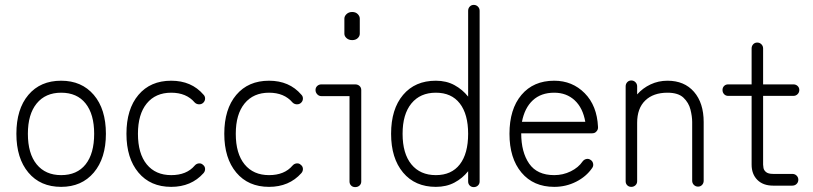

<svg xmlns="http://www.w3.org/2000/svg" viewBox="-20 -751 3325 785"><path d="M230 13Q145 13 96 -45.5Q47 -104 47 -204Q47 -305 96 -363Q145 -421 230 -421Q314 -421 363.5 -363Q413 -305 413 -204Q413 -104 363.5 -45.5Q314 13 230 13ZM230 -35Q295 -35 330 -79Q365 -123 365 -204Q365 -284 330 -328Q295 -372 230 -372Q166 -372 130 -328Q94 -284 94 -204Q94 -123 130 -79Q166 -35 230 -35Z M680 13Q595 13 546 -45.5Q497 -104 497 -204Q497 -305 546 -363Q595 -421 680 -421Q763 -421 812 -364Q819 -357 818.5 -347Q818 -337 810 -330Q803 -324 793 -324.5Q783 -325 776 -332Q742 -372 680 -372Q616 -372 580 -328Q544 -284 544 -204Q544 -123 580 -79Q616 -35 680 -35Q743 -35 776 -74Q783 -82 793 -83Q803 -84 810 -77Q818 -71 818.5 -61Q819 -51 812 -43Q762 13 680 13Z M1080 13Q995 13 946 -45.5Q897 -104 897 -204Q897 -305 946 -363Q995 -421 1080 -421Q1163 -421 1212 -364Q1219 -357 1218.5 -347Q1218 -337 1210 -330Q1203 -324 1193 -324.5Q1183 -325 1176 -332Q1142 -372 1080 -372Q1016 -372 980 -328Q944 -284 944 -204Q944 -123 980 -79Q1016 -35 1080 -35Q1143 -35 1176 -74Q1183 -82 1193 -83Q1203 -84 1210 -77Q1218 -71 1218.5 -61Q1219 -51 1212 -43Q1162 13 1080 13Z M1432 14Q1422 14 1415.5 7.5Q1409 1 1409 -9V-358H1294Q1284 -358 1277 -365.5Q1270 -373 1270 -383Q1270 -393 1277 -399.5Q1284 -406 1294 -406H1432Q1443 -406 1450 -399.5Q1457 -393 1457 -383V-9Q1457 1 1450 7.5Q1443 14 1432 14ZM1420 -587Q1406 -587 1397 -595Q1388 -603 1388 -613V-675Q1388 -685 1397 -693.5Q1406 -702 1420 -702Q1434 -702 1442.5 -693.5Q1451 -685 1451 -675V-613Q1451 -603 1442.5 -595Q1434 -587 1420 -587Z M1917 14Q1907 14 1900.5 7.5Q1894 1 1894 -9V-51Q1871 -22 1838 -4.5Q1805 13 1762 13Q1677 13 1628 -45.5Q1579 -104 1579 -204Q1579 -305 1628 -363Q1677 -421 1762 -421Q1805 -421 1838 -403Q1871 -385 1894 -356V-707Q1894 -717 1900.5 -724Q1907 -731 1917 -731Q1927 -731 1934 -724Q1941 -717 1941 -707V-9Q1941 1 1934 7.5Q1927 14 1917 14ZM1762 -35Q1826 -35 1860 -79Q1894 -123 1894 -204Q1894 -284 1860 -328Q1826 -372 1762 -372Q1698 -372 1662 -328Q1626 -284 1626 -204Q1626 -123 1662 -79Q1698 -35 1762 -35Z M2246 13Q2161 13 2112 -45.5Q2063 -104 2063 -204Q2063 -305 2112 -363Q2161 -421 2246 -421Q2320 -421 2370.5 -370Q2421 -319 2425 -232V-229Q2425 -220 2418 -213Q2412 -206 2401 -206H2111Q2111 -129 2143.5 -82Q2176 -35 2246 -35Q2282 -35 2313.5 -50.5Q2345 -66 2362 -91Q2368 -99 2377.5 -101Q2387 -103 2395 -97Q2403 -92 2405 -82Q2407 -72 2401 -64Q2377 -29 2335.5 -8Q2294 13 2246 13ZM2114 -253H2373Q2363 -310 2329.5 -341Q2296 -372 2246 -372Q2192 -372 2158.5 -341Q2125 -310 2114 -253Z M2561 13Q2551 13 2544.5 6.5Q2538 0 2538 -10V-398Q2538 -408 2544.5 -415Q2551 -422 2561 -422Q2571 -422 2578 -415Q2585 -408 2585 -398V-365Q2608 -391 2640 -406Q2672 -421 2709 -421Q2778 -421 2817.5 -375.5Q2857 -330 2857 -252V-12Q2857 -2 2850.5 5Q2844 12 2834 12Q2824 12 2817 5Q2810 -2 2810 -12V-252Q2810 -275 2803 -303Q2796 -331 2774.5 -351.5Q2753 -372 2709 -372Q2651 -372 2618 -340Q2585 -308 2585 -249V-10Q2585 0 2578 6.5Q2571 13 2561 13Z M3141 8Q3100 8 3076.5 -15.5Q3053 -39 3053 -78V-359H2957Q2947 -359 2940.5 -366Q2934 -373 2934 -383Q2934 -393 2940.5 -399.5Q2947 -406 2957 -406H3053V-553Q3053 -563 3059.5 -570Q3066 -577 3076 -577Q3086 -577 3093 -570Q3100 -563 3100 -553V-406H3224Q3234 -406 3241 -399.5Q3248 -393 3248 -383Q3248 -373 3241 -366Q3234 -359 3224 -359H3100V-78Q3100 -74 3101.5 -64.5Q3103 -55 3112 -47.5Q3121 -40 3141 -40H3219Q3230 -40 3237 -33Q3244 -26 3244 -16Q3244 -6 3237 1Q3230 8 3219 8Z"/></svg>

Font: Zen Kurenaido
Style: Regular
Weight: 400
Designer: Yoshimichi Ohira
Foundry: Positype
Version: Version 1.001